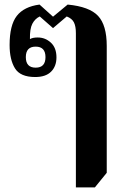

<svg xmlns="http://www.w3.org/2000/svg" viewBox="-20 -580 556 840"><path d="M312 240V-435Q312 -465 303.5 -482Q295 -499 272 -508L212 -457L154 -508Q133 -498 121.5 -476Q110 -454 111 -409Q118 -413 126.5 -414.5Q135 -416 145 -416Q178 -416 202.5 -393.5Q227 -371 227 -329Q227 -290 203.5 -266.5Q180 -243 134 -243Q69 -243 45.5 -281Q22 -319 22 -383Q22 -470 53.5 -510.5Q85 -551 153 -560L212 -507L276 -560Q371 -551 409 -510.5Q447 -470 447 -379V176L395 240ZM136 -284Q179 -284 179 -330Q179 -376 136 -376Q93 -376 93 -330Q93 -284 136 -284Z"/></svg>

Font: Noto Serif Thai SemiCondensed
Style: Bold
Weight: 700
Width: 4
Designer: Monotype Design Team
Foundry: Monotype Imaging Inc.
Version: Version 2.002; ttfautohint (v1.8.4.7-5d5b)